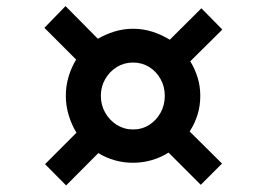

<svg xmlns="http://www.w3.org/2000/svg" viewBox="-20 -644 835 614"><path d="M124 -119 224.5 -219.5Q209 -245 199.8 -275.2Q190.5 -305.5 190.5 -337.5Q190.5 -369 199.2 -398.5Q208 -428 223.5 -453.5L122 -555L189.5 -624.5L293 -520Q318 -534.5 346.2 -543.2Q374.5 -552 405.5 -552Q438 -552 467.5 -542.5Q497 -533 523 -517L624 -617.5L691 -549.5L588.5 -448Q603.5 -423.5 612 -395.8Q620.5 -368 620.5 -337.5Q620.5 -306 611.8 -277.5Q603 -249 586.5 -223.5L690 -121L622 -53L519 -156Q494.5 -140.5 465.5 -132Q436.5 -123.5 405.5 -123.5Q375 -123.5 346.8 -131.5Q318.5 -139.5 294.5 -154.5L191.5 -51ZM302.5 -337.5Q302.5 -308 316.5 -283.5Q330.5 -259 353.8 -244.5Q377 -230 405.5 -230Q434 -230 457 -244.5Q480 -259 493.5 -283.5Q507 -308 507 -337.5Q507 -367 493.5 -391.2Q480 -415.5 457 -429.8Q434 -444 405.5 -444Q377 -444 353.8 -429.8Q330.5 -415.5 316.5 -391.2Q302.5 -367 302.5 -337.5Z"/></svg>

Font: Merriweather 20pt Black
Style: Italic
Weight: 900
Italic angle: -7.8°
Version: Version 2.101